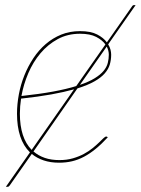

<svg xmlns="http://www.w3.org/2000/svg" viewBox="-20 -616 538 734"><path d="M94.5 -33.5Q69.5 -58 57.2 -95.2Q45 -132.5 45 -181Q45 -217 52 -254.8Q59 -292.5 73 -327.5Q87 -362.5 107.5 -393.5Q128 -424.5 154.8 -447.5Q181.5 -470.5 214.2 -483.8Q247 -497 286 -497Q327 -497 351.5 -484.2Q376 -471.5 388.5 -454L484 -590.5Q487.5 -596.5 492 -596.5H498.5L393.5 -446.5Q400 -436 402.5 -425.8Q405 -415.5 405 -407Q405 -387.5 399.8 -369.5Q394.5 -351.5 380.2 -335.2Q366 -319 340.8 -304.8Q315.5 -290.5 276 -278L108 -37Q126.5 -21 151 -12.5Q175.5 -4 207 -4Q235.5 -4 258.8 -10.8Q282 -17.5 300.5 -27.5Q319 -37.5 333.2 -49Q347.5 -60.5 357.8 -70.5Q368 -80.5 375 -87.2Q382 -94 386 -94Q389 -94 391 -92L392 -91Q368.5 -65.5 346.2 -47.2Q324 -29 301.5 -17Q279 -5 255.5 0.5Q232 6 206 6Q173 6 147 -2.8Q121 -11.5 101.5 -27.5L17.5 92.5Q15.5 95 13.8 96.5Q12 98 9.5 98H2.5ZM286 -487Q238.5 -487 200.8 -466.5Q163 -446 134.8 -412.5Q106.5 -379 88.2 -336.2Q70 -293.5 62 -249Q132 -256.5 183.2 -266Q234.5 -275.5 271.5 -287L383 -446Q371.5 -462.5 348 -474.8Q324.5 -487 286 -487ZM56 -181Q56 -135.5 67.2 -100.8Q78.5 -66 101 -43L263 -274.5Q225.5 -264 175.8 -255Q126 -246 60.5 -239Q56 -209.5 56 -181ZM396 -407Q396 -422.5 388 -438L285.5 -291.5Q320.5 -303.5 342.2 -317Q364 -330.5 376 -345Q388 -359.5 392 -375.2Q396 -391 396 -407Z"/></svg>

Font: Lato Hairline
Style: Italic
Weight: 100
Italic angle: -7°
Designer: Lukasz Dziedzic
Foundry: tyPoland Lukasz Dziedzic
Version: Version 2.007; 2014-02-27